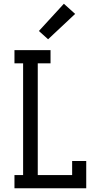

<svg xmlns="http://www.w3.org/2000/svg" viewBox="-20 -1002 540 1022"><path d="M57 0V-70H103V-665H57V-735H249V-665H181V-70H364V-145H439V0ZM236 -793 187 -837 320 -982 380 -928Z"/></svg>

Font: Iosevka Slab
Style: Regular
Weight: 400
Monospace: yes
Designer: Belleve Invis
Foundry: Belleve Invis
Version: Version 11.2.4; ttfautohint (v1.8.3)